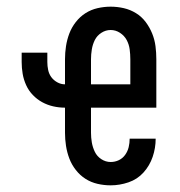

<svg xmlns="http://www.w3.org/2000/svg" viewBox="-20 -548 540 576"><path d="M312 8Q292 8 272.5 3.5Q253 -1 236.5 -11.5Q220 -22 207.5 -38Q195 -54 188 -72.5Q181 -91 178 -110.5Q175 -130 175 -150V-225Q157 -225 139.5 -229Q122 -233 106.5 -241.5Q91 -250 78.5 -263Q66 -276 58.5 -292.5Q51 -309 48 -326.5Q45 -344 45 -362V-390H122V-362Q122 -350 124.5 -338Q127 -326 134 -316.5Q141 -307 152 -301Q163 -295 175 -295V-370Q175 -390 178 -409.5Q181 -429 188 -447.5Q195 -466 207.5 -482Q220 -498 236.5 -508.5Q253 -519 272.5 -523.5Q292 -528 312 -528Q332 -528 351.5 -523.5Q371 -519 388 -508.5Q405 -498 417 -482Q429 -466 436.5 -447.5Q444 -429 446.5 -409.5Q449 -390 449 -370V-225H253V-150Q253 -135 255.5 -120.5Q258 -106 264.5 -92.5Q271 -79 284 -70.5Q297 -62 312 -62Q325 -62 336.5 -67.5Q348 -73 355.5 -83.5Q363 -94 366 -106.5Q369 -119 369 -132H447Q447 -104 438 -77.5Q429 -51 410.5 -30.5Q392 -10 365.5 -1Q339 8 312 8ZM253 -295H371V-370Q371 -385 369 -400Q367 -415 360 -428Q353 -441 340 -449.5Q327 -458 312 -458Q297 -458 284 -449.5Q271 -441 264.5 -428Q258 -415 255.5 -400Q253 -385 253 -370Z"/></svg>

Font: Iosevka SS18
Style: Regular
Weight: 400
Monospace: yes
Designer: Belleve Invis
Foundry: Belleve Invis
Version: Version 25.1.1; ttfautohint (v1.8.4)